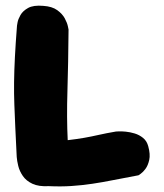

<svg xmlns="http://www.w3.org/2000/svg" viewBox="-20 -670 587 689"><path d="M155 -2Q119 0 96.5 -10.5Q74 -21 62 -38.5Q50 -56 45.5 -74.5Q41 -93 40 -107Q37 -165 35 -210Q33 -255 31.5 -294.5Q30 -334 30.5 -375Q31 -416 33.5 -465Q36 -514 41 -578Q41 -578 43 -589.5Q45 -601 53.5 -616Q62 -631 81 -641.5Q100 -652 135 -649Q167 -647 185.5 -633.5Q204 -620 212.5 -604Q221 -588 223.5 -576Q226 -564 226 -564Q225 -442 222 -344.5Q219 -247 223 -167Q257 -171 282.5 -175.5Q308 -180 334.5 -186Q361 -192 396 -198Q396 -198 406 -198.5Q416 -199 431.5 -197.5Q447 -196 463.5 -191Q480 -186 493.5 -175Q507 -164 512 -145Q520 -116 515.5 -96Q511 -76 502 -64Q493 -52 485 -46.5Q477 -41 477 -41Q428 -32 388 -24Q348 -16 311 -10.5Q274 -5 236.5 -2.5Q199 0 155 -2Z"/></svg>

Font: Sour Gummy Black
Style: Regular
Weight: 900
Version: Version 1.000